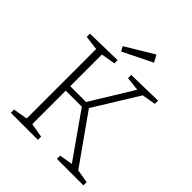

<svg xmlns="http://www.w3.org/2000/svg" viewBox="-239 -1036 1184 1184"><g transform="rotate(45 352.5 -444.5)"><path d="M291 -28V0H55V-28L149 -44V-650L55 -662V-690L291 -695V-667L198 -651V-375H336L506 -652L415 -662V-690L644 -695V-667L554 -651L375 -361L600 -43L688 -28V0H457V-28L544 -43L338 -336H198V-44ZM269 -748 252 -778 436 -889 461 -843Z"/></g></svg>

Font: Bitter Light
Style: Regular
Weight: 300
Designer: Sol Matas, and Bitter project Authors
Foundry: Sol Matas
Version: Version 2.001